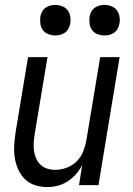

<svg xmlns="http://www.w3.org/2000/svg" viewBox="-20 -752 540 780"><path d="M172 8Q146 8 121.5 0Q97 -8 80 -25.5Q63 -43 53 -66Q43 -89 39.5 -114.5Q36 -140 38 -166.5Q40 -193 44 -219L94 -520H173L121 -208Q118 -191 117 -174Q116 -157 118 -140.5Q120 -124 126.5 -109Q133 -94 144.5 -83Q156 -72 171.5 -67Q187 -62 204 -62Q227 -62 250.5 -70.5Q274 -79 291.5 -96.5Q309 -114 318 -137Q327 -160 331 -183L387 -520H466L380 0H301L314 -82Q304 -62 289 -45Q274 -28 255 -15.5Q236 -3 214.5 2.5Q193 8 172 8ZM404 -608Q390 -608 376 -613.5Q362 -619 354 -630Q346 -641 344 -655.5Q342 -670 344 -685Q346 -695 351 -704.5Q356 -714 365 -720.5Q374 -727 384 -729.5Q394 -732 405 -732Q419 -732 433 -726.5Q447 -721 455 -710Q463 -699 465.5 -684.5Q468 -670 465 -655Q463 -645 458 -635.5Q453 -626 444 -619.5Q435 -613 425 -610.5Q415 -608 404 -608ZM204 -608Q190 -608 176 -613.5Q162 -619 154 -630Q146 -641 144 -655.5Q142 -670 144 -685Q146 -695 151 -704.5Q156 -714 165 -720.5Q174 -727 184 -729.5Q194 -732 205 -732Q219 -732 233 -726.5Q247 -721 255 -710Q263 -699 265.5 -684.5Q268 -670 265 -655Q263 -645 258 -635.5Q253 -626 244 -619.5Q235 -613 225 -610.5Q215 -608 204 -608Z"/></svg>

Font: Iosevka Term Curly Oblique
Style: Regular
Weight: 400
Italic angle: -9°
Designer: Belleve Invis
Foundry: Belleve Invis
Version: Version 32.3.0